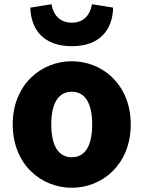

<svg xmlns="http://www.w3.org/2000/svg" viewBox="-20 -872 677 906"><path d="M319 14C463 14 597 -96 597 -285C597 -473 463 -583 319 -583C174 -583 40 -473 40 -285C40 -96 174 14 319 14ZM319 -130C252 -130 222 -190 222 -285C222 -379 252 -439 319 -439C385 -439 415 -379 415 -285C415 -190 385 -130 319 -130ZM319 -654C452 -654 511 -732 514 -836L414 -852C406 -804 377 -765 319 -765C260 -765 231 -804 223 -852L123 -836C126 -732 186 -654 319 -654Z"/></svg>

Font: Noto Sans CJK TC Black
Style: Regular
Weight: 900
Designer: Ryoko NISHIZUKA 西塚涼子 (kana, bopomofo & ideographs); Paul D. Hunt (Latin, Greek & Cyrillic); Sandoll Communications 산돌커뮤니
Foundry: Adobe
Version: Version 2.004;hotconv 1.0.118;makeotfexe 2.5.65603